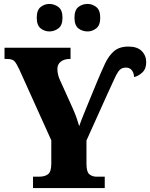

<svg xmlns="http://www.w3.org/2000/svg" viewBox="-20 -957 764 977"><path d="M148 0V-58H180Q208 -58 224.5 -70.5Q241 -83 241 -125V-243L78 -604Q64 -634 53.5 -645.5Q43 -657 15 -657H3V-714H339V-657H336Q307 -657 289.5 -643.5Q272 -630 272 -606Q272 -594 275 -579.5Q278 -565 285 -550L350 -406Q362 -379 369 -359Q376 -339 383 -315Q392 -341 404 -370.5Q416 -400 429 -432L476 -546Q496 -594 514.5 -633.5Q533 -673 560 -696.5Q587 -720 634 -720Q679 -720 701.5 -697Q724 -674 724 -640Q724 -606 703.5 -587.5Q683 -569 662 -565Q662 -584 651.5 -598.5Q641 -613 621 -613Q601 -613 589.5 -601.5Q578 -590 565 -562Q552 -534 529 -484L420 -242V-124Q420 -82 435 -70Q450 -58 470 -58H513V0ZM426 -797Q399 -797 379 -812.5Q359 -828 359 -867Q359 -906 379 -921.5Q399 -937 426 -937Q449 -937 469.5 -921.5Q490 -906 490 -867Q490 -828 469.5 -812.5Q449 -797 426 -797ZM231 -797Q207 -797 187 -812.5Q167 -828 167 -867Q167 -906 187 -921.5Q207 -937 231 -937Q256 -937 277 -921.5Q298 -906 298 -867Q298 -828 277 -812.5Q256 -797 231 -797Z"/></svg>

Font: Noto Serif Condensed Black
Style: Regular
Weight: 900
Width: 3
Designer: Monotype Design Team
Foundry: Monotype Imaging Inc.
Version: Version 2.015; ttfautohint (v1.8.4.7-5d5b)